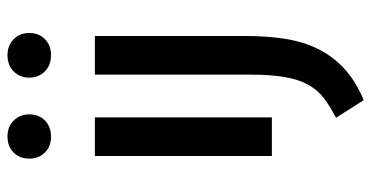

<svg xmlns="http://www.w3.org/2000/svg" viewBox="-259 -486 990 512"><g transform="rotate(-90 236.0 -230.0)"><path d="M76 -472H179V0H76ZM293 -472H396V-70Q396 -13 388.5 35Q381 83 362 122Q343 161 310 192Q277 223 225 245L178 171Q209 155 230.5 138.5Q252 122 266 97Q280 72 286.5 34.5Q293 -3 293 -60ZM69 -647Q69 -672 85 -688.5Q101 -705 128 -705Q154 -705 170.5 -688.5Q187 -672 187 -647Q187 -621 170.5 -605Q154 -589 128 -589Q101 -589 85 -605.5Q69 -622 69 -647ZM285 -647Q285 -672 301.5 -688.5Q318 -705 345 -705Q371 -705 387.5 -688.5Q404 -672 404 -647Q404 -621 387.5 -605Q371 -589 345 -589Q318 -589 301.5 -605.5Q285 -622 285 -647Z"/></g></svg>

Font: Mukta Medium
Style: Regular
Weight: 500
Designer: Girish Dalvi and Yashodeep Gholap
Foundry: Ek Type
Version: Version 2.538;PS 1.002;hotconv 16.6.51;makeotf.lib2.5.65220;